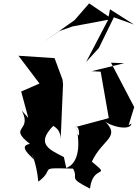

<svg xmlns="http://www.w3.org/2000/svg" viewBox="-20 -1035 812 1133"><path d="M357 -108C280 -149 185 -182 295 -293C275 -296 339 -287 338 -213L352 -538L349 -565L302 -692L89 -706L213 -542L105 -495L147 -339L109 -382C173 -255 24 -291 156 -186C83 -173 165 -112 180 -94C150 -159 195 -92 206 37C315 -44 189 -45 411 -40C447 23 374 9 511 78C528 -70 642 18 522 -81C585 -218 701 -225 591 -327C618 -292 749 -258 756 -306L739 -296L772 -403L635 -665L713 -662L521 -615L574 -612L622 -338L421 -284C460 -311 448 -156 429 -295C468 -116 412 -58 371 -44ZM617 -916 488 -669 563 -751 652 -933 771 -890 629 -980ZM420 -916 233 -784 331 -852 408 -879 642 -923 506 -1015Z"/></svg>

Font: Asimov Silicon
Style: Regular
Weight: 400
Designer: Google
Version: Version 2.000980; 2014